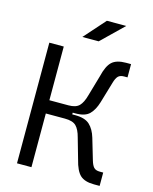

<svg xmlns="http://www.w3.org/2000/svg" viewBox="-130 -979 847 1066"><g transform="rotate(15 293.0 -446.0)"><path d="M72.3 0V-693.4H155.3V-384.8H265.1Q307.1 -384.8 326.4 -404.3Q345.7 -423.8 357.4 -467.3L391.6 -585.4Q406.2 -647.9 432.4 -671.9Q458.5 -695.8 512.7 -695.8H541.5V-619.6H522Q499 -619.6 487.8 -607.9Q476.6 -596.2 468.8 -568.8L433.1 -448.2Q419.4 -402.3 394.5 -377Q369.6 -351.6 314.9 -351.6H298.3V-341.8H314.9Q371.6 -341.8 398.7 -316.7Q425.8 -291.5 439.5 -245.1L475.1 -124.5Q482.9 -97.7 493.9 -85.9Q504.9 -74.2 528.3 -74.2H547.9V2.4H515.6Q461.9 2.4 435.8 -21.7Q409.7 -45.9 394.5 -107.9L360.8 -226.1Q349.6 -269.5 329.8 -289.1Q310.1 -308.6 265.1 -308.6H155.3V0ZM241.2 -771.5 349.6 -893.6H460.9L335 -771.5Z"/></g></svg>

Font: Cascadia Mono SemiLight
Style: Regular
Weight: 350
Monospace: yes
Designer: Aaron Bell
Foundry: Saja Typeworks
Version: Version 2404.023; ttfautohint (v1.8.4)